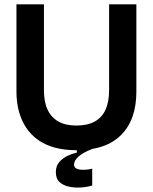

<svg xmlns="http://www.w3.org/2000/svg" viewBox="-20 -680 707 887"><path d="M406 177Q383 184 354.5 186Q326 188 299.5 182.5Q273 177 255.5 161.5Q238 146 238 115Q238 87 254 68.5Q270 50 293 39.5Q316 29 335 25V6L404 0V9Q363 25 342.5 43.5Q322 62 322 80Q322 92 331 97.5Q340 103 354 104Q368 105 382.5 103.5Q397 102 406 99ZM334 14Q278 14 233.5 2Q189 -10 156 -33.5Q123 -57 101 -90Q79 -123 67.5 -165Q56 -207 56 -257V-660H183V-263Q183 -209 200 -173Q217 -137 250 -118.5Q283 -100 333 -100Q384 -100 417.5 -118.5Q451 -137 467.5 -173Q484 -209 484 -263V-660H610V-257Q610 -127 539.5 -56.5Q469 14 334 14Z"/></svg>

Font: Bricolage Grotesque 60pt SemiBold
Style: Regular
Weight: 600
Version: Version 1.001;gftools[0.9.33.dev8+g029e19f]